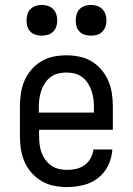

<svg xmlns="http://www.w3.org/2000/svg" viewBox="-20 -753 540 781"><path d="M252 8Q225 8 198.5 2.5Q172 -3 149 -16.5Q126 -30 108 -50.5Q90 -71 79.5 -95.5Q69 -120 65 -146.5Q61 -173 61 -200V-320Q61 -347 65 -373.5Q69 -400 79.5 -424.5Q90 -449 107.5 -469.5Q125 -490 147.5 -503.5Q170 -517 196.5 -522.5Q223 -528 250 -528Q277 -528 303.5 -522.5Q330 -517 352.5 -503.5Q375 -490 392.5 -469.5Q410 -449 420.5 -424.5Q431 -400 435 -373.5Q439 -347 439 -320V-225H139V-200Q139 -183 141 -166Q143 -149 148.5 -133.5Q154 -118 164 -104Q174 -90 188 -80Q202 -70 218.5 -66Q235 -62 252 -62Q271 -62 289.5 -66Q308 -70 323.5 -81Q339 -92 348.5 -109Q358 -126 360 -145H437Q435 -111 420 -80Q405 -49 378.5 -28.5Q352 -8 318.5 0Q285 8 252 8ZM362 -295V-320Q362 -337 359.5 -353.5Q357 -370 351.5 -386Q346 -402 336.5 -416Q327 -430 313.5 -440Q300 -450 283.5 -454Q267 -458 250 -458Q233 -458 216.5 -454Q200 -450 186.5 -440Q173 -430 163.5 -416Q154 -402 148.5 -386Q143 -370 140.5 -353.5Q138 -337 138 -320V-295ZM350 -608Q337 -608 325 -611.5Q313 -615 304 -624Q295 -633 291.5 -645Q288 -657 288 -670Q288 -683 291.5 -695Q295 -707 304 -716Q313 -725 325 -729Q337 -733 350 -733Q363 -733 375 -729Q387 -725 396 -716Q405 -707 409 -695Q413 -683 413 -670Q413 -657 409 -645Q405 -633 396 -624Q387 -615 375 -611.5Q363 -608 350 -608ZM150 -608Q137 -608 125 -611.5Q113 -615 104 -624Q95 -633 91.5 -645Q88 -657 88 -670Q88 -683 91.5 -695Q95 -707 104 -716Q113 -725 125 -729Q137 -733 150 -733Q163 -733 175 -729Q187 -725 196 -716Q205 -707 209 -695Q213 -683 213 -670Q213 -657 209 -645Q205 -633 196 -624Q187 -615 175 -611.5Q163 -608 150 -608Z"/></svg>

Font: Iosevka Gothic
Style: Regular
Weight: 400
Monospace: yes
Designer: Belleve Invis
Foundry: Belleve Invis
Version: Version 15.5.1; ttfautohint (v1.8.4)